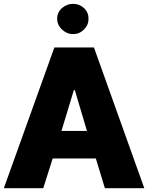

<svg xmlns="http://www.w3.org/2000/svg" viewBox="-25 -984 774 1004"><path d="M476.1 -155.3 523.4 0H729.5L466.3 -735.8H259.3L-4.9 0H201.2L250.5 -155.3ZM366.2 -513.2 429.7 -299.3H296.4L361.3 -513.2ZM273.9 -886.2C273.9 -864.3 282.2 -845.7 299.3 -829.6C316.4 -813.5 335.4 -805.7 357.4 -805.7C379.4 -805.7 397.9 -813.5 414.1 -829.6C430.2 -845.7 438 -864.3 438 -886.2C438 -908.2 430.2 -926.8 414.1 -941.9C397.9 -956.5 379.4 -963.9 357.4 -963.9C335.4 -963.9 316.4 -956.5 299.3 -941.9C282.2 -926.8 273.9 -908.2 273.9 -886.2Z"/></svg>

Font: Estedad Black
Style: Regular
Weight: 900
Designer: Amin Abedi
Version: Version 7.3